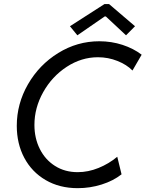

<svg xmlns="http://www.w3.org/2000/svg" viewBox="-20 -934 729 961"><path d="M64 -304.2Q64 -414.6 120.1 -512.2Q176.3 -609.9 271.5 -668.7Q366.7 -727.5 477.1 -727.5Q537.6 -727.5 593 -709.5Q648.4 -691.4 689 -660.2L643.1 -581.1Q614.3 -610.4 567.9 -628.9Q521.5 -647.5 470.2 -647.5Q387.2 -647.5 313.7 -599.4Q240.2 -551.3 196.3 -472.9Q152.3 -394.5 152.3 -308.6Q152.3 -242.2 179.4 -188.2Q206.5 -134.3 255.6 -103.3Q304.7 -72.3 368.7 -72.3Q421.4 -72.3 473.1 -93.3Q524.9 -114.3 566.9 -149.4L588.4 -61.5Q546.9 -28.8 488.8 -10.5Q430.7 7.8 369.1 7.8Q277.8 7.8 208.5 -32.7Q139.2 -73.2 101.6 -144Q64 -214.8 64 -304.2ZM330.1 -802.7 502.9 -913.6H525.9L655.8 -802.7L610.8 -757.3L509.8 -851.6H503.9L367.2 -757.3Z"/></svg>

Font: Reddit Sans Chocolate
Style: Italic
Weight: 400
Italic angle: -11.25°
Designer: Stephen Hutchings
Version: Version 1.013